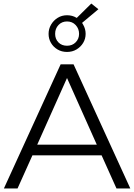

<svg xmlns="http://www.w3.org/2000/svg" viewBox="-20 -1063 757 1083"><path d="M2 0 322 -700H395L715 0H637L553 -187H163L79 0ZM190 -247H526L358 -623ZM426 -872Q426 -901 407 -921.5Q388 -942 358 -942Q329 -942 310 -922Q291 -902 291 -872Q291 -843 309.5 -824Q328 -805 358 -805Q388 -805 407 -824.5Q426 -844 426 -872ZM358 -977Q388 -977 411 -963Q412 -962 413 -962L495 -1043L535 -1011L443 -934Q446 -929 449 -924Q463 -900 463 -872Q463 -844 449 -821Q435 -798 411.5 -784Q388 -770 358 -770Q328 -770 304.5 -784Q281 -798 267.5 -821Q254 -844 254 -872Q254 -900 268 -924Q282 -948 305.5 -962.5Q329 -977 358 -977Z"/></svg>

Font: Modern
Style: Small
Weight: 400
Designer: Julieta Ulanovsky
Foundry: Julieta Ulanovsky
Version: Version 8.000